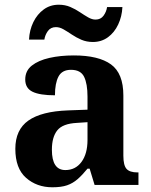

<svg xmlns="http://www.w3.org/2000/svg" viewBox="-20 -784 640 814"><path d="M202 10Q136 10 90.5 -30Q45 -70 45 -153Q45 -234 100.5 -273Q156 -312 269 -316L351 -319V-374Q351 -429 336.5 -458.5Q322 -488 281 -488Q243 -488 228 -459.5Q213 -431 213 -380Q149 -380 118 -395Q87 -410 87 -447Q87 -484 115 -506Q143 -528 189.5 -538.5Q236 -549 293 -549Q398 -549 450.5 -511Q503 -473 503 -379V-124Q503 -83 516.5 -68Q530 -53 563 -53H567V0H381L360 -69H351Q329 -42 309 -24.5Q289 -7 264.5 1.5Q240 10 202 10ZM257 -63Q300 -63 325.5 -97.5Q351 -132 351 -191V-266L306 -263Q246 -260 223 -231.5Q200 -203 200 -149Q200 -63 257 -63ZM374 -606Q347 -606 325 -615.5Q303 -625 284.5 -637.5Q266 -650 249.5 -659.5Q233 -669 217 -669Q195 -669 183 -652.5Q171 -636 168 -616H103Q105 -657 121.5 -690.5Q138 -724 165.5 -744Q193 -764 229 -764Q256 -764 278 -754.5Q300 -745 318.5 -732.5Q337 -720 353.5 -710.5Q370 -701 385 -701Q407 -701 419 -717.5Q431 -734 434 -754H499Q497 -714 481 -680Q465 -646 437.5 -626Q410 -606 374 -606Z"/></svg>

Font: Noto Serif
Style: Bold
Weight: 700
Designer: Monotype Design Team
Foundry: Monotype Imaging Inc.
Version: Version 2.014